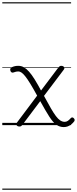

<svg xmlns="http://www.w3.org/2000/svg" viewBox="-20 -1095 673 1680"><path d="M538 17Q502 17 472.5 -4Q443 -25 411 -75Q379 -125 332 -210L180 -8Q172 3 166 7.5Q160 12 151 12Q134 12 126 2Q118 -8 128 -22L305 -258Q270 -322 244.5 -363.5Q219 -405 200.5 -428Q182 -451 167.5 -460.5Q153 -470 140 -470Q129 -470 121 -468Q113 -466 98 -461Q88 -457 80 -462.5Q72 -468 70 -480Q68 -489 71.5 -496.5Q75 -504 83 -507Q100 -514 112.5 -516.5Q125 -519 140 -519Q167 -519 189.5 -506Q212 -493 235 -467Q258 -441 283.5 -400Q309 -359 339 -303L486 -498Q495 -510 501 -514.5Q507 -519 516 -519Q527 -519 534.5 -514Q542 -509 543.5 -501.5Q545 -494 537 -484L365 -256Q399 -193 424 -149.5Q449 -106 469 -79.5Q489 -53 507.5 -41Q526 -29 546 -29Q561 -29 573.5 -37.5Q586 -46 600 -62Q606 -68 613 -67.5Q620 -67 626 -60Q632 -54 633 -47.5Q634 -41 630 -34Q619 -19 604 -7Q589 5 572.5 11Q556 17 538 17ZM0 555H602V565H0ZM0 -20H602V0H0ZM0 -505H602V-500H0ZM0 -1075H602V-1065H0Z"/></svg>

Font: Playwrite AR Guides
Style: Regular
Weight: 400
Designer: Veronika Burian, José Scaglione
Foundry: TypeTogether
Version: Version 1.003